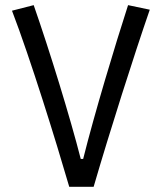

<svg xmlns="http://www.w3.org/2000/svg" viewBox="-20 -723 626 743"><path d="M248 0H342.3C405.8 -217.8 498 -507.3 559.6 -685.5L475.6 -703.1C424.3 -544.4 346.2 -285.6 301.8 -107.9H292.5C251.5 -268.6 172.9 -523.9 110.4 -703.1L26.4 -681.6C98.1 -494.6 196.3 -177.7 248 0Z"/></svg>

Font: Cascadia Code SemiLight
Style: Regular
Weight: 350
Monospace: yes
Designer: Aaron Bell
Foundry: Saja Typeworks
Version: Version 2404.023